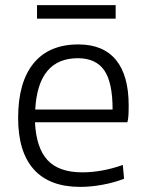

<svg xmlns="http://www.w3.org/2000/svg" viewBox="-20 -723 572 752"><path d="M294 9Q174 9 112.5 -59.5Q51 -128 51 -261Q51 -401 111.5 -475Q172 -549 287 -549Q384 -549 434 -488.5Q484 -428 484 -310Q484 -287 483 -271Q482 -255 479 -244H117Q122 -143 166.5 -95.5Q211 -48 302 -48Q339 -48 379 -55Q419 -62 461 -77L466 -23Q428 -8 382 0.5Q336 9 294 9ZM285 -495Q129 -495 118 -294H421Q421 -401 388 -448Q355 -495 285 -495ZM125 -703H433V-650H125Z"/></svg>

Font: Encode Sans Normal
Style: Light
Weight: 300
Designer: Pablo Impallari, Andres Torresi
Foundry: Pablo Impallari, Andres Torresi
Version: Version 1.000; ttfautohint (v1.00) -l 8 -r 50 -G 200 -x 14 -